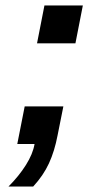

<svg xmlns="http://www.w3.org/2000/svg" viewBox="-20 -525 373 700"><path d="M115 -367 142 -505H282L255 -367ZM11 155Q49 117 74.5 76.5Q100 36 106 0H43L70 -137H211L190 -32Q179 26 158.5 70.5Q138 115 101 155Z"/></svg>

Font: Libra Sans Modern
Style: Bold Italic
Weight: 700
Italic angle: -12°
Foundry: Stefan Peev, Context Ltd
Version: Version 1.000